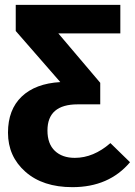

<svg xmlns="http://www.w3.org/2000/svg" viewBox="-20 -551 557 793"><path d="M436 40 517 119Q430 222 279 222Q157 222 85 158.5Q13 95 13 -3Q13 -98 69.5 -152Q126 -206 229 -212L45 -423V-531H477V-413H221L394 -209V-120H301Q176 -120 176 -12Q176 43 206.5 72Q237 101 289 101Q366 101 436 40Z"/></svg>

Font: FiraGO
Style: Bold
Weight: 700
Designer: bBox Type
Foundry: bBox Type GmbH
Version: Version 1.001;PS 001.001;hotconv 1.0.88;makeotf.lib2.5.64775